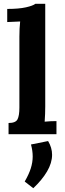

<svg xmlns="http://www.w3.org/2000/svg" viewBox="-20 -706 342 1010"><path d="M18 0ZM215 -66Q247 -69 277 -69V0H25V-59Q62 -59 72 -78Q82 -97 82 -140V-514Q82 -557 86 -593L18 -590V-659Q79 -659 116.5 -667.5Q154 -676 166 -686H218V-146Q218 -108 215 -66ZM254 108Q254 151 227.5 196Q201 241 155 284L110 249Q132 211 142 179.5Q152 148 152 117Q152 87 143 54L233 36Q254 71 254 108Z"/></svg>

Font: Sumana
Style: Bold
Weight: 700
Designer: Cyreal, Alexei Vanyashin (Devanagari), Olga Karpushina (Latin)
Foundry: Cyreal
Version: Version 1.015;PS 001.015;hotconv 1.0.70;makeotf.lib2.5.58329